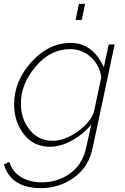

<svg xmlns="http://www.w3.org/2000/svg" viewBox="-45 -750 646 993"><path d="M346 -647 363 -730H395L378 -647ZM-25 101 3 87Q20 140 65 166.5Q110 193 172 193Q254 193 318 146.5Q382 100 400 16L427 -106Q385 -55 326.5 -23Q268 9 213 9Q129 9 78.5 -55.5Q28 -120 28 -210Q28 -330 117 -429Q206 -528 321 -528Q434 -528 492 -402L517 -520H548L434 16Q413 115 337 169Q261 223 166 223Q13 223 -25 101ZM441 -172 479 -351Q470 -414 424 -455Q378 -496 318 -496Q215 -496 139 -405.5Q63 -315 63 -215Q63 -135 108.5 -78.5Q154 -22 226 -22Q290 -22 356.5 -69.5Q423 -117 441 -172Z"/></svg>

Font: Raleway-v4020 ExtraLight
Style: Italic
Weight: 275
Italic angle: -12°
Designer: Matt McInerney, Pablo Impallari, Rodrigo Fuenzalida
Foundry: Matt McInerney, Pablo Impallari, Rodrigo Fuenzalida
Version: Version 4.020;PS 004.020;hotconv 1.0.88;makeotf.lib2.5.64775